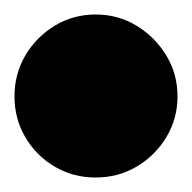

<svg xmlns="http://www.w3.org/2000/svg" viewBox="-82 -553 265 265"><path d="M-62 -420Q-62 -389 -47 -363.5Q-32 -338 -6.5 -323Q19 -308 50 -308Q81 -308 106.5 -323Q132 -338 147.5 -363.5Q163 -389 163 -420Q163 -451 147.5 -476.5Q132 -502 106.5 -517.5Q81 -533 50 -533Q19 -533 -6.5 -517.5Q-32 -502 -47 -476.5Q-62 -451 -62 -420Z"/></svg>

Font: Linefont Black
Style: Regular
Weight: 900
Monospace: yes
Version: Version 3.002;gftools[0.9.33]